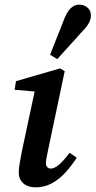

<svg xmlns="http://www.w3.org/2000/svg" viewBox="-20 -794 412 828"><path d="M61 -51Q61 -68 65 -90.5Q69 -113 74 -140L134 -421L155 -397L43 -407L49 -444L239 -499L259 -487L187 -145Q183 -127 180.5 -112.5Q178 -98 178 -90Q178 -79 184 -73Q190 -67 199 -67Q214 -67 233.5 -83Q253 -99 280 -135L311 -114Q290 -81 263.5 -51.5Q237 -22 204.5 -4Q172 14 133 14Q101 14 81 -3Q61 -20 61 -51ZM196 -558Q206 -584 216.5 -610Q227 -636 237.5 -662.5Q248 -689 258 -715Q267 -737 277 -749.5Q287 -762 298 -768Q309 -774 322 -774Q342 -774 357 -761.5Q372 -749 372 -728Q372 -711 363.5 -695Q355 -679 336 -660Q318 -639 299.5 -619Q281 -599 263 -579Q245 -559 227 -539Z"/></svg>

Font: Source Serif 4 18pt SemiBold
Style: Italic
Weight: 600
Italic angle: -12°
Designer: Frank Grießhammer
Foundry: Adobe Systems Incorporated
Version: Version 4.004;hotconv 1.0.116;makeotfexe 2.5.65601